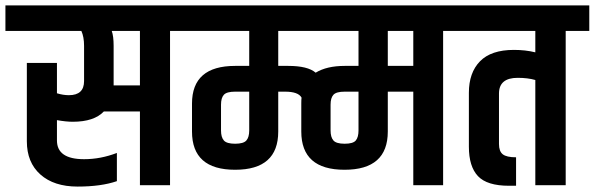

<svg xmlns="http://www.w3.org/2000/svg" viewBox="-54 -683 2193 708"><path d="M256 -514Q256 -547 246 -569H-34V-663H660V-569H573V0H462V-272H329Q293 -234 214 -234Q190 -234 156 -240V-165Q156 -96 256 -96Q317 -96 377 -119V-15Q319 5 232 5Q145 5 95 -39.5Q45 -84 45 -162V-451H156V-339Q179 -332 200 -332Q256 -332 256 -384ZM462 -368V-569H358Q365 -550 365 -514V-368Z M1667 -663V-569H1580V0H1470V-345H1376V-198Q1376 -57 1216.5 -57Q1057 -57 1057 -198V-301Q1057 -316 1058 -323Q1046 -345 997 -345H972V-198Q972 -57 813 -57Q654 -57 654 -198V-301Q654 -440 813 -440H865V-569H592V-663ZM865 -202V-345H813Q782 -345 771.5 -333.5Q761 -322 761 -297V-202Q761 -177 771.5 -165Q782 -153 813 -153Q844 -153 854.5 -165Q865 -177 865 -202ZM1268 -202V-345H1217Q1186 -345 1175.5 -333.5Q1165 -322 1165 -297V-202Q1165 -177 1175.5 -165Q1186 -153 1217 -153Q1248 -153 1258 -165Q1268 -177 1268 -202ZM1268 -440V-569H972V-440H1009Q1081 -440 1110 -415Q1151 -440 1217 -440ZM1470 -440V-569H1376V-440Z M1675 -341Q1675 -415 1716 -457Q1757 -499 1841 -499Q1884 -499 1920 -490V-569H1599V-663H2119V-569H2032V0H1920V-388Q1892 -396 1855 -396Q1786 -396 1786 -338V-152Q1786 -125 1800 -114Q1814 -103 1849 -103V2H1823Q1742 2 1708.5 -33.5Q1675 -69 1675 -142Z"/></svg>

Font: Khand Semibold
Style: Regular
Weight: 600
Designer: Devanagari: Sanchit Sawaria, Jyotish Sonowal; Latin: Satya Rajpurohit
Foundry: Indian Type Foundry
Version: Version 1.100;PS 1.0;hotconv 1.0.78;makeotf.lib2.5.61930; tt